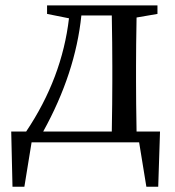

<svg xmlns="http://www.w3.org/2000/svg" viewBox="-20 -539 663 727"><path d="M143.6 -41H403.3Q405.3 -152.3 405.3 -230.5V-289.1Q405.3 -369.1 403.3 -480.5H288.1Q265.6 -261.7 143.6 -41ZM497.1 -41H585.9L579.1 168H534.2L506.8 0H99.6L72.3 168H27.3L22.5 -41H79.1Q214.8 -243.2 241.2 -469.7L158.2 -486.3V-518.6H576.2V-486.3L497.1 -472.7Q495.1 -363.3 495.1 -289.1V-230.5Q495.1 -152.3 497.1 -41Z"/></svg>

Font: GenYoMin TW TTF Medium
Style: Regular
Weight: 500
Version: Version 1.300